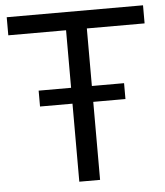

<svg xmlns="http://www.w3.org/2000/svg" viewBox="-52 -765 695 811"><g transform="rotate(-5 295.5 -359.5)"><path d="M584.5 -718.8V-642.1H339.6V0H251.5V-642.1H6.6V-718.8ZM113.9 -398.1H476.1V-330.8H113.9Z"/></g></svg>

Font: Min Sans VF VF
Style: Regular
Weight: 400
Designer: Jinseong-Kim, NotoSansCJK, Nunito
Foundry: Jinseong-Kim
Version: Version 1.420;Glyphs 3.1.2 (3151)